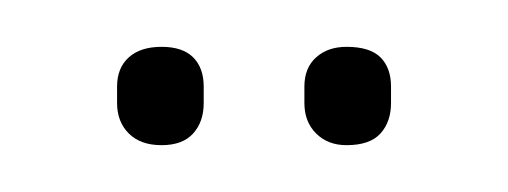

<svg xmlns="http://www.w3.org/2000/svg" viewBox="-20 -650 217 82"><path d="M49 -588Q40 -588 35 -593Q30 -598 30 -606V-613Q30 -621 35 -625.5Q40 -630 49 -630Q58 -630 62.5 -625.5Q67 -621 67 -613V-606Q67 -598 62.5 -593Q58 -588 49 -588ZM128 -588Q120 -588 115 -593Q110 -598 110 -606V-613Q110 -621 115 -625.5Q120 -630 128 -630Q138 -630 142.5 -625.5Q147 -621 147 -613V-606Q147 -598 142.5 -593Q138 -588 128 -588Z"/></svg>

Font: Sofia Sans Extra Condensed Thin
Style: Regular
Weight: 250
Version: Version 4.100